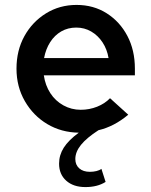

<svg xmlns="http://www.w3.org/2000/svg" viewBox="-20 -529 613 780"><path d="M327 231Q278 231 249 205Q220 179 220 136Q220 101 239 71Q258 41 300 10Q229 9 172 -25Q115 -59 81 -118Q47 -177 47 -250Q47 -324 79 -382Q111 -440 166.5 -474.5Q222 -509 291 -509Q360 -509 413.5 -475Q467 -441 497.5 -383Q528 -325 528 -250V-223H158Q164 -182 184.5 -150.5Q205 -119 237.5 -101Q270 -83 308 -83Q343 -83 374.5 -95.5Q406 -108 427 -130L501 -63Q444 -15 380 0Q332 31 309 59.5Q286 88 286 117Q286 141 302 155Q318 169 345 169Q359 169 371.5 166Q384 163 392 157L409 210Q376 231 327 231ZM159 -293H421Q415 -329 396.5 -357Q378 -385 350.5 -401Q323 -417 290 -417Q256 -417 229 -401.5Q202 -386 184 -358Q166 -330 159 -293Z"/></svg>

Font: Red Hat Text Medium
Style: Regular
Weight: 500
Designer: Pentagram, MCKL
Foundry: Pentagram, MCKL
Version: Version 1.023